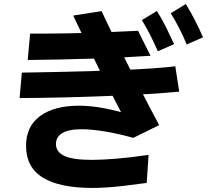

<svg xmlns="http://www.w3.org/2000/svg" viewBox="-20 -874 1040 958"><path d="M731.2 -595.7Q668 -591.3 592.7 -587.6Q517.3 -583.8 436.4 -581.3Q355.5 -578.8 274.2 -577.1Q192.8 -575.3 118.3 -574.7L130.3 -706.3Q213 -706 308 -707.5Q403 -709 496.8 -712.7Q590.5 -716.5 668.8 -720.3ZM77.8 -384.8 89 -511.7Q168.8 -513 254.8 -514.7Q340.8 -516.3 426.6 -518.9Q512.3 -521.5 592 -524.8Q671.7 -528.2 738.9 -532.7Q806.2 -537.3 854.7 -543.2L874.2 -416.7Q809.8 -410.5 717.7 -404.8Q625.5 -399.2 517.3 -394.9Q409.2 -390.7 296.3 -387.9Q183.5 -385.2 77.8 -384.8ZM442.5 63.7Q276.5 63.7 193.3 12Q110 -39.7 110 -146Q110 -244 180.5 -295.3Q251 -346.7 375 -346.7Q432.3 -346.7 501.6 -333.6Q570.8 -320.5 653 -294L616.8 -250.7Q576.8 -327.5 543.3 -393.1Q509.8 -458.7 478.5 -521.2Q447.2 -583.7 415.1 -650.4Q383 -717.2 345 -796.3L487 -818.5Q506.5 -775.7 535.2 -717.3Q563.8 -659 596.7 -593.5Q629.5 -528 662.5 -463.3Q695.5 -398.5 724.7 -342.9Q753.8 -287.3 774.2 -249.7L645.2 -186.2Q565.2 -208.3 499.3 -218.8Q433.5 -229.2 386.7 -229.2Q352.3 -229.2 327.8 -223.7Q303.3 -218.2 288.2 -208.3Q273 -198.3 266.1 -185Q259.2 -171.7 259.2 -156Q259.2 -115.5 301.7 -95.9Q344.3 -76.3 438.3 -76.3Q487.2 -76.3 559.3 -82.1Q631.3 -87.8 721.3 -101.3L712 38.7Q644.7 48 596.1 53.5Q547.5 59 511.2 61.3Q474.8 63.7 442.5 63.7ZM911.8 -652.3Q890.7 -702 871.4 -738.7Q852.2 -775.3 832 -807.8L907.2 -854Q932.5 -813 953.9 -770.7Q975.3 -728.3 993.2 -687.8ZM767.5 -618.3Q745.5 -668 726.7 -704.7Q707.8 -741.3 687.7 -773.8L762.8 -819.2Q788.2 -779 809.2 -736.7Q830.2 -694.3 848.8 -653.8Z"/></svg>

Font: Murecho Thin
Style: Regular
Weight: 100
Designer: Neil Summerour
Foundry: Positype
Version: Version 1.010